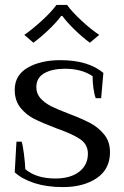

<svg xmlns="http://www.w3.org/2000/svg" viewBox="-20 -752 504 782"><path d="M79 -610Q111 -632 150 -667.5Q189 -703 210 -732H253Q274 -703 313 -667Q352 -631 384 -610L346 -578Q316 -600 284.5 -630.5Q253 -661 234 -687H229Q210 -661 178 -630.5Q146 -600 116 -578ZM40 -50 47 -175H68Q73 -161 77.5 -125Q82 -89 83 -63Q128 -25 205 -25Q267 -25 302.5 -52.5Q338 -80 338 -126Q338 -164 306 -185.5Q274 -207 208 -230Q153 -251 120 -267.5Q87 -284 63.5 -313Q40 -342 40 -386Q40 -446 93 -476.5Q146 -507 226 -507Q339 -507 401 -455L392 -352H370Q364 -367 360.5 -393Q357 -419 357 -442Q312 -472 245 -472Q192 -472 160 -453.5Q128 -435 128 -397Q128 -370 145.5 -351Q163 -332 189 -319Q215 -306 260 -289Q315 -268 348 -250.5Q381 -233 404.5 -204Q428 -175 428 -132Q428 -63 374 -26.5Q320 10 237 10Q171 10 121 -6Q71 -22 40 -50Z"/></svg>

Font: Trirong
Style: Regular
Weight: 400
Version: Version 1.000